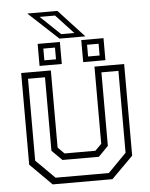

<svg xmlns="http://www.w3.org/2000/svg" viewBox="-56 -865 713 912"><g transform="rotate(-5 300.5 -409.5)"><path d="M158 0 55 -103V-540H196.5V-172L227 -141.5H374L404.5 -172V-540H546V-103L443 0ZM174.5 -30.5H428.5L516 -119.5V-510H435V-159.5L388 -111.5H214.5L166 -159.5V-510H85V-119.5ZM353 -566V-671H459V-566ZM145 -566V-671H251V-566ZM170 -590.5H225.5V-646.5H170ZM378.5 -590.5H433.5V-646.5H378.5ZM374 -687H250.5L108.5 -819H252ZM323 -707.5 239 -798H165.5L260.5 -707.5Z"/></g></svg>

Font: Tourney Thin Light
Style: Regular
Weight: 300
Version: Version 1.015